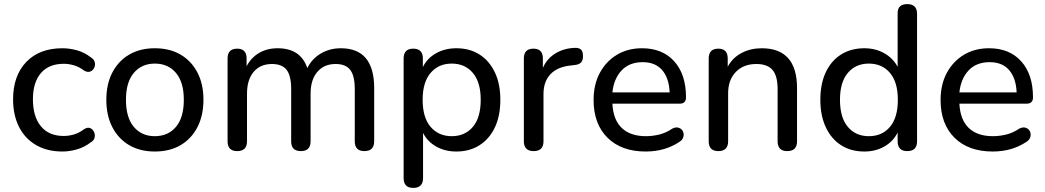

<svg xmlns="http://www.w3.org/2000/svg" viewBox="-20 -732 5111 939"><path d="M285 9Q211 9 156.5 -22.5Q102 -54 73 -111.5Q44 -169 44 -246Q44 -362 108.5 -429Q173 -496 285 -496Q320 -496 356.5 -486Q393 -476 425 -451Q440 -442 443.5 -427.5Q447 -413 440.5 -400Q434 -387 421 -382Q408 -377 391 -387Q366 -406 340.5 -413Q315 -420 292 -420Q219 -420 180 -374.5Q141 -329 141 -246Q141 -162 180 -114.5Q219 -67 292 -67Q315 -67 340.5 -74Q366 -81 391 -100Q408 -111 421 -105.5Q434 -100 440 -86.5Q446 -73 442.5 -58.5Q439 -44 424 -36Q393 -12 356.5 -1.5Q320 9 285 9Z M737 9Q665 9 612 -22Q559 -53 529.5 -110Q500 -167 500 -244Q500 -321 529.5 -377.5Q559 -434 612 -465Q665 -496 737 -496Q810 -496 863 -465Q916 -434 945.5 -377.5Q975 -321 975 -244Q975 -167 945.5 -110Q916 -53 863 -22Q810 9 737 9ZM737 -66Q802 -66 840.5 -111.5Q879 -157 879 -244Q879 -330 840.5 -375.5Q802 -421 737 -421Q673 -421 634.5 -375.5Q596 -330 596 -244Q596 -157 634.5 -111.5Q673 -66 737 -66Z M1140 7Q1093 7 1093 -41V-446Q1093 -494 1140 -494Q1186 -494 1186 -446V-408Q1208 -450 1247 -473Q1286 -496 1338 -496Q1450 -496 1483 -399Q1505 -444 1548.5 -470Q1592 -496 1647 -496Q1810 -496 1810 -301V-41Q1810 7 1762 7Q1715 7 1715 -41V-297Q1715 -361 1693 -390Q1671 -419 1621 -419Q1565 -419 1532 -380.5Q1499 -342 1499 -274V-41Q1499 7 1451 7Q1404 7 1404 -41V-297Q1404 -361 1382 -390Q1360 -419 1310 -419Q1253 -419 1220.5 -380.5Q1188 -342 1188 -274V-41Q1188 7 1140 7Z M2189 -66Q2254 -66 2292.5 -111.5Q2331 -157 2331 -244Q2331 -330 2292.5 -375.5Q2254 -421 2189 -421Q2125 -421 2086 -375.5Q2047 -330 2047 -244Q2047 -157 2086 -111.5Q2125 -66 2189 -66ZM2001 187Q1954 187 1954 139V-446Q1954 -494 2001 -494Q2048 -494 2048 -446V-404Q2069 -447 2112.5 -471.5Q2156 -496 2212 -496Q2277 -496 2325 -465.5Q2373 -435 2400 -378.5Q2427 -322 2427 -244Q2427 -166 2400.5 -109.5Q2374 -53 2325.5 -22Q2277 9 2212 9Q2156 9 2113 -15.5Q2070 -40 2049 -82V139Q2049 187 2001 187Z M2590 7Q2542 7 2542 -41V-446Q2542 -494 2589 -494Q2635 -494 2635 -446V-400Q2655 -446 2697.5 -471.5Q2740 -497 2795 -498Q2812 -498 2821.5 -489.5Q2831 -481 2831 -459Q2832 -439 2822.5 -427.5Q2813 -416 2790 -414L2774 -412Q2708 -406 2673 -370Q2638 -334 2638 -272V-41Q2638 7 2590 7Z M3138 9Q3019 9 2951 -58.5Q2883 -126 2883 -243Q2883 -319 2913.5 -375.5Q2944 -432 2997 -464Q3050 -496 3120 -496Q3220 -496 3277.5 -432Q3335 -368 3335 -256Q3335 -225 3304 -225H2975Q2979 -146 3021 -106Q3063 -66 3139 -66Q3171 -66 3204 -74Q3237 -82 3268 -103Q3286 -112 3300 -107Q3314 -102 3320 -89.5Q3326 -77 3322 -62Q3318 -47 3301 -37Q3231 9 3138 9ZM2975 -280H3255Q3252 -350 3218.5 -389Q3185 -428 3123 -428Q3058 -428 3020 -387.5Q2982 -347 2975 -280Z M3493 7Q3446 7 3446 -41V-446Q3446 -494 3493 -494Q3539 -494 3539 -446V-406Q3563 -450 3607 -473Q3651 -496 3705 -496Q3878 -496 3878 -301V-41Q3878 7 3830 7Q3783 7 3783 -41V-296Q3783 -361 3758 -390Q3733 -419 3679 -419Q3616 -419 3578.5 -380Q3541 -341 3541 -276V-41Q3541 7 3493 7Z M4229 -66Q4294 -66 4332.5 -111.5Q4371 -157 4371 -244Q4371 -330 4332.5 -375.5Q4294 -421 4229 -421Q4165 -421 4126.5 -375.5Q4088 -330 4088 -244Q4088 -157 4126.5 -111.5Q4165 -66 4229 -66ZM4207 9Q4142 9 4094 -21.5Q4046 -52 4019 -109Q3992 -166 3992 -244Q3992 -322 4018.5 -378.5Q4045 -435 4093.5 -465.5Q4142 -496 4207 -496Q4262 -496 4305 -471.5Q4348 -447 4370 -405V-664Q4368 -712 4417 -712Q4465 -712 4465 -664V-41Q4465 7 4417 7Q4370 7 4370 -41V-84Q4349 -41 4306 -16Q4263 9 4207 9Z M4835 9Q4716 9 4648 -58.5Q4580 -126 4580 -243Q4580 -319 4610.5 -375.5Q4641 -432 4694 -464Q4747 -496 4817 -496Q4917 -496 4974.5 -432Q5032 -368 5032 -256Q5032 -225 5001 -225H4672Q4676 -146 4718 -106Q4760 -66 4836 -66Q4868 -66 4901 -74Q4934 -82 4965 -103Q4983 -112 4997 -107Q5011 -102 5017 -89.5Q5023 -77 5019 -62Q5015 -47 4998 -37Q4928 9 4835 9ZM4672 -280H4952Q4949 -350 4915.5 -389Q4882 -428 4820 -428Q4755 -428 4717 -387.5Q4679 -347 4672 -280Z"/></svg>

Font: Chiron GoRound TC
Style: Regular
Weight: 400
Designer: Ryoko NISHIZUKA 西塚涼子 (kana, bopomofo & ideographs); Paul D. Hunt (Latin, Greek & Cyrillic); Sandoll Communications 산돌커뮤니
Foundry: Adobe
Version: Version 1.000;hotconv 1.1.1;makeotfexe 2.6.0